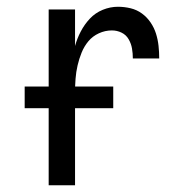

<svg xmlns="http://www.w3.org/2000/svg" viewBox="-20 -548 540 568"><path d="M124 0V-520H202V-412Q208 -434 219 -455Q230 -476 246 -493Q262 -510 284 -519Q306 -528 329 -528Q348 -528 366.5 -523.5Q385 -519 400 -508Q415 -497 425.5 -481.5Q436 -466 441.5 -448.5Q447 -431 449 -412.5Q451 -394 451 -375H373Q373 -390 370.5 -404.5Q368 -419 360.5 -432Q353 -445 339.5 -451.5Q326 -458 311 -458Q291 -458 272.5 -449.5Q254 -441 241.5 -426Q229 -411 221.5 -392.5Q214 -374 209.5 -354.5Q205 -335 203.5 -315Q202 -295 202 -276V0ZM53 -228V-292H315V-228Z"/></svg>

Font: Iosevka SS04
Style: Regular
Weight: 400
Monospace: yes
Designer: Belleve Invis
Foundry: Belleve Invis
Version: Version 19.0.0; ttfautohint (v1.8.4)